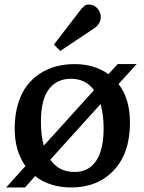

<svg xmlns="http://www.w3.org/2000/svg" viewBox="-20 -802 629 836"><path d="M382.8 -673.8 242.2 -580.1 214.8 -607.9 326.2 -752.9Q338.9 -769.5 346.9 -775.9Q355 -782.2 365.2 -782.2Q389.2 -782.2 404.1 -765.4Q418.9 -748.5 418.9 -728Q418.9 -695.3 382.8 -673.8ZM575.2 -522.9 496.1 -436Q545.9 -372.6 545.9 -268.1Q545.9 -134.8 475.3 -60.3Q404.8 14.2 291 14.2Q196.8 14.2 132.8 -35.2L88.9 14.2H6.8L90.8 -79.1Q43.9 -144.5 43.9 -242.2Q43.9 -300.8 58.1 -348.4Q72.3 -396 96.4 -428Q120.6 -460 154.1 -481.7Q187.5 -503.4 225.1 -513.2Q262.7 -522.9 305.2 -522.9Q391.1 -522.9 452.1 -479L492.2 -522.9ZM158.2 -272.9Q158.2 -210.9 170.9 -168L389.2 -409.2Q353.5 -459 289.1 -459Q227.5 -459 192.9 -413.6Q158.2 -368.2 158.2 -272.9ZM431.2 -244.1Q431.2 -300.3 418 -349.1L199.2 -106.9Q235.8 -53.2 305.2 -53.2Q366.2 -53.2 398.7 -101.8Q431.2 -150.4 431.2 -244.1Z"/></svg>

Font: Literata Book Medium
Style: Regular
Weight: 500
Designer: Latin by Veronika Burian and Jose Scaglione. Greek by Irene Vlachou. Cyrillic by Vera Evstafieva
Foundry: TypeTogether
Version: Version 2.003;PS 002.003;hotconv 1.0.88;makeotf.lib2.5.64775